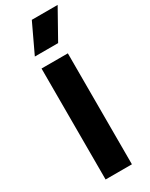

<svg xmlns="http://www.w3.org/2000/svg" viewBox="-244 -1003 821 1049"><g transform="rotate(-30 166.0 -478.5)"><path d="M82.5 0V-700H248.5V0ZM83.5 -775 169.5 -957H332.5L230.5 -775Z"/></g></svg>

Font: Geologica
Style: Bold
Weight: 700
Designer: Sindre Bremnes, Frode Helland
Foundry: Monokrom Skriftforlag AS
Version: Version 1.010; ttfautohint (v1.8.4.7-5d5b);gftools[0.9.28]